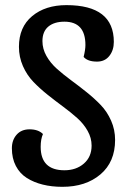

<svg xmlns="http://www.w3.org/2000/svg" viewBox="-20 -700 503 742"><path d="M236.8 -680.2Q419.9 -680.2 419.9 -538.1Q419.9 -505.9 402.6 -483.9Q385.3 -461.9 355 -461.9Q318.8 -461.9 303.2 -480Q310.1 -508.3 310.1 -525.9Q310.1 -616.2 229 -616.2Q189.5 -616.2 166.7 -597.2Q144 -578.1 144 -541Q144 -511.2 159.4 -483.9Q174.8 -456.5 199.7 -434.3Q224.6 -412.1 254.4 -390.1Q284.2 -368.2 314.2 -344.2Q344.2 -320.3 369.1 -294.4Q394 -268.6 409.4 -233.6Q424.8 -198.7 424.8 -159.2Q424.8 -74.2 368.2 -26.1Q311.5 22 221.2 22Q179.7 22 145.3 13.4Q110.8 4.9 83.7 -12.2Q56.6 -29.3 41.3 -58.6Q25.9 -87.9 25.9 -127Q25.9 -158.7 44.2 -179.4Q62.5 -200.2 94.2 -200.2Q127.9 -200.2 146 -182.1Q137.2 -162.1 137.2 -132.8Q137.2 -42 229 -42Q274.4 -42 304.2 -67.9Q334 -93.8 334 -137.2Q334 -167 318.6 -194.3Q303.2 -221.7 278.3 -243.9Q253.4 -266.1 223.6 -288.1Q193.8 -310.1 163.8 -334Q133.8 -357.9 108.9 -383.8Q84 -409.7 68.6 -444.6Q53.2 -479.5 53.2 -519Q53.2 -595.2 104.2 -637.7Q155.3 -680.2 236.8 -680.2Z"/></svg>

Font: Sansita Light
Style: Regular
Weight: 300
Designer: Pablo Cosgaya
Foundry: Omnibus-Type
Version: Version 1.006;hotconv 1.0.109;makeotfexe 2.5.65596